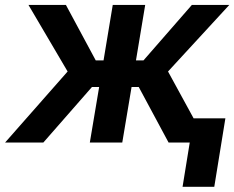

<svg xmlns="http://www.w3.org/2000/svg" viewBox="-35 -565 929 761"><path d="M-14.9 0 233 -281.6 77.8 -545.5H226.2L344.5 -325.6H375.4L411.9 -545.5H540.5L503.9 -325.6H533.7L725.5 -545.5H873.9L631 -281.6L784.8 0H633.2L514.9 -220.2H486.5L449.6 0H321L358 -220.2H329.5L136.7 0ZM858.3 -95.9 814.3 175.4H688.6L732.6 -95.9Z"/></svg>

Font: Inter UI Semi Bold
Style: Italic
Weight: 600
Italic angle: -9.39999°
Designer: Rasmus Andersson
Foundry: rsms
Version: 3.2;8d6f07862